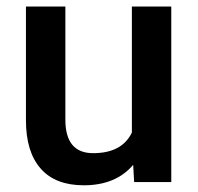

<svg xmlns="http://www.w3.org/2000/svg" viewBox="-20 -548 596 578"><path d="M380.9 -51.8 383.8 0H495.6V-528.3H377V-148.9C356.9 -107.4 317.9 -86.9 260.3 -86.9C204.6 -86.9 176.8 -120.6 176.8 -187.5V-528.3H58.1V-186C58.1 -122.6 72.8 -74.2 102.5 -40.5C131.8 -6.8 175.3 9.8 232.4 9.8C296.4 9.8 346.2 -10.7 380.9 -51.8Z"/></svg>

Font: Shabnam FD Medium
Style: Regular
Weight: 500
Foundry: DejaVu fonts team - Redesigned by Saber Rastikerdar - Based on Vazir font
Version: Version 5.00;October 20, 2019;FontCreator 12.0.0.2547 64-bit